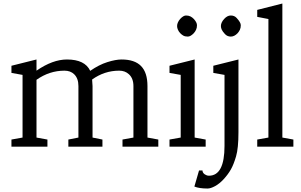

<svg xmlns="http://www.w3.org/2000/svg" viewBox="-20 -832 1708 1089"><path d="M345.7 -431.2Q260.3 -431.2 187 -379.4V-51.8L249 -40.5V0H44.9V-40.5L107.9 -51.8V-407.2L44.9 -418.5V-459L187 -494.6V-431.2Q278.8 -494.6 359.9 -494.6Q461.4 -494.6 491.7 -430.2Q541.5 -464.8 588.9 -479.7Q636.2 -494.6 669.4 -494.6Q743.7 -494.6 780 -457.5Q816.4 -420.4 816.4 -343.8V-51.8L877.9 -40.5V0H674.8V-40.5L736.8 -51.8V-343.8Q736.8 -387.7 710.9 -411.1Q689 -431.2 656.2 -431.2Q572.3 -431.2 502.4 -380.9Q504.9 -356.4 504.9 -343.8V-51.8L561 -40.5V0H367.7V-40.5L424.8 -51.8V-343.8Q424.8 -387.7 400.4 -411.1Q379.4 -431.2 345.7 -431.2Z M1084 -51.8 1146.5 -40.5V0H941.4V-40.5L1004.9 -51.8V-407.2L941.4 -418.5V-459L1084 -494.6ZM1002 -724.6Q1020 -744.1 1034.9 -744.1Q1049.8 -744.1 1060.3 -738.8Q1070.8 -733.4 1079.1 -724.6Q1097.2 -704.6 1097.2 -689.2Q1097.2 -673.8 1092 -663.1Q1086.9 -652.3 1079.1 -643.6Q1060.5 -624.5 1045.2 -624.5Q1029.8 -624.5 1020 -629.9Q1010.3 -635.3 1002.2 -643.8Q994.1 -652.3 989.3 -663.1Q984.4 -673.8 984.4 -684.3Q984.4 -694.8 989.3 -705.3Q994.1 -715.8 1002 -724.6Z M1165 164.6Q1253.4 164.6 1253.4 -4.4V-407.2L1189.9 -418.5V-459L1332.5 -494.6V-81.5Q1332.5 8.8 1318.8 55.2Q1305.2 101.6 1289.3 129.4Q1273.4 157.2 1249.3 183.6Q1225.1 210 1200 223.6Q1174.8 237.3 1157.2 237.3Q1109.9 237.3 1082.5 226.1L1108.9 134.8H1128.4Q1128.4 151.9 1149.4 161.1Q1156.2 164.6 1165 164.6ZM1251.5 -724.6Q1269 -744.1 1289.1 -744.1Q1309.6 -744.1 1322.3 -730Q1345.7 -704.6 1345.7 -689.2Q1345.7 -673.8 1340.6 -663.1Q1335.4 -652.3 1327.6 -643.6Q1309.1 -624.5 1289.1 -624.5Q1269.5 -624.5 1256.3 -638.4Q1243.2 -652.3 1238 -663.1Q1232.9 -673.8 1232.9 -684.3Q1232.9 -694.8 1238 -705.3Q1243.2 -715.8 1251.5 -724.6Z M1581.5 -51.8 1644 -40.5V0H1439V-40.5L1502.4 -51.8V-724.1L1439 -736.3V-775.9L1581.5 -812Z"/></svg>

Font: Habibi
Style: Regular
Weight: 400
Designer: Magnus Gaarde
Foundry: Magnus Gaarde
Version: Version 1.001